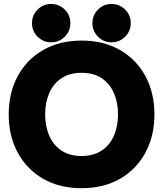

<svg xmlns="http://www.w3.org/2000/svg" viewBox="-20 -944 831 978"><path d="M24.4 -361.3Q24.4 -471.2 70.3 -556.2Q116.2 -641.1 199.7 -689.2Q283.2 -737.3 395.5 -737.3Q507.8 -737.3 591.3 -689.2Q674.8 -641.1 720.7 -556.2Q766.6 -471.2 766.6 -361.3Q766.6 -251.5 720.7 -166.5Q674.8 -81.5 591.3 -33.4Q507.8 14.6 395.5 14.6Q283.2 14.6 199.7 -33.4Q116.2 -81.5 70.3 -166.5Q24.4 -251.5 24.4 -361.3ZM210 -361.3Q210 -300.3 231 -252.4Q252 -204.6 293.2 -177Q334.5 -149.4 395.5 -149.4Q456.5 -149.4 497.8 -177Q539.1 -204.6 560.1 -252.4Q581.1 -300.3 581.1 -361.3Q581.1 -422.4 560.1 -470.2Q539.1 -518.1 497.8 -545.7Q456.5 -573.2 395.5 -573.2Q334.5 -573.2 293.2 -545.7Q252 -518.1 231 -470.2Q210 -422.4 210 -361.3ZM450.7 -826.2Q450.7 -866.7 479.2 -895.3Q507.8 -923.8 548.3 -923.8Q588.9 -923.8 617.4 -895.3Q646 -866.7 646 -826.2Q646 -785.6 617.4 -757.1Q588.9 -728.5 548.3 -728.5Q507.8 -728.5 479.2 -757.1Q450.7 -785.6 450.7 -826.2ZM143.1 -826.2Q143.1 -866.7 171.6 -895.3Q200.2 -923.8 240.7 -923.8Q281.2 -923.8 309.8 -895.3Q338.4 -866.7 338.4 -826.2Q338.4 -785.6 309.8 -757.1Q281.2 -728.5 240.7 -728.5Q200.2 -728.5 171.6 -757.1Q143.1 -785.6 143.1 -826.2Z"/></svg>

Font: Giphurs Black
Style: Regular
Weight: 900
Version: Version 0.920; ttfautohint (v1.8.4.7-5d5b)